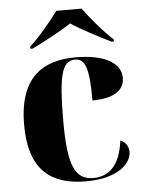

<svg xmlns="http://www.w3.org/2000/svg" viewBox="-54 -810 650 864"><g transform="rotate(-5 270.5 -378.0)"><path d="M102 -616V-606H112C164 -631 245 -674 290 -704C335 -674 417 -631 469 -606H479V-616C436 -654 380 -721 347 -766H233C200 -721 145 -654 102 -616ZM300 10C446 10 506 -54 506 -105C506 -131 491 -152 469 -159C455 -44 401 -2 334 -2C250 -2 221 -70 221 -268C221 -475 239 -540 297 -540C345 -540 360 -494 360 -350C483 -350 505 -403 505 -440C505 -500 444 -550 300 -550C154 -550 44 -483 44 -267C44 -58 146 10 300 10Z"/></g></svg>

Font: Noto Serif Display ExtraBold
Style: Regular
Weight: 800
Designer: Monotype Design Team
Foundry: Monotype Imaging Inc.
Version: Version 2.009